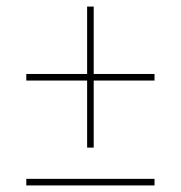

<svg xmlns="http://www.w3.org/2000/svg" viewBox="-20 -592 550 584"><path d="M245 -143V-347H60V-367H245V-572H265V-367H450V-347H265V-143ZM60 -28V-48H450V-28Z"/></svg>

Font: Noto Serif Display SemiCondensed Black
Style: Regular
Weight: 900
Width: 4
Designer: Monotype Design Team
Foundry: Monotype Imaging Inc.
Version: Version 2.009